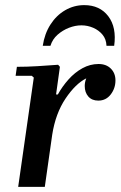

<svg xmlns="http://www.w3.org/2000/svg" viewBox="-20 -730 471 750"><path d="M51 0 112 -427 104 -434H41L46 -469Q85 -469 126 -471.5Q167 -474 207 -477L214 -469L199 -361H206Q223 -392 247.5 -419.5Q272 -447 302 -463.5Q332 -480 365 -480Q395 -480 413 -462Q431 -444 431 -416Q431 -385 412.5 -361Q394 -337 364 -337Q339 -337 325 -353Q311 -369 311 -394Q311 -409 317 -424Q275 -403 236 -345Q197 -287 184 -204L155 0ZM177 -551H147Q154 -598 177 -634Q200 -670 234.5 -690Q269 -710 309 -710Q370 -710 403 -666.5Q436 -623 426 -551H396Q395 -577 380.5 -594.5Q366 -612 344 -621.5Q322 -631 298 -631Q274 -631 249.5 -621.5Q225 -612 205 -594.5Q185 -577 177 -551Z"/></svg>

Font: Brygada 1918 SemiBold
Style: Italic
Weight: 600
Italic angle: -8°
Designer: Mateusz Machalski | Borys Kosmynka | Przemek Hoffer
Foundry: NIEPODLEGLA 2018
Version: Version 3.006